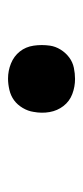

<svg xmlns="http://www.w3.org/2000/svg" viewBox="119 -322 211 490"><g transform="rotate(90 225.0 -77.5)"><path d="M181 8Q161 8 142.5 0.5Q124 -7 112 -22Q100 -37 97 -57.5Q94 -78 97 -99Q99 -113 107 -126Q115 -139 127 -148Q139 -157 153.5 -160Q168 -163 182 -163Q202 -163 220.5 -156Q239 -149 251 -133.5Q263 -118 266.5 -98Q270 -78 266 -57Q264 -43 256 -29.5Q248 -16 236.5 -7.5Q225 1 210 4.5Q195 8 181 8Z"/></g></svg>

Font: Iosevka Etoile Medium
Style: Italic
Weight: 500
Italic angle: -9°
Designer: Belleve Invis
Foundry: Belleve Invis
Version: Version 22.1.2; ttfautohint (v1.8.4)